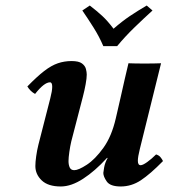

<svg xmlns="http://www.w3.org/2000/svg" viewBox="-20 -665 610 695"><path d="M404 -498H354Q339 -533 318.5 -565.5Q298 -598 278 -627L305 -645Q331 -625 350 -607.5Q369 -590 391 -561Q422 -588 449.5 -606.5Q477 -625 511 -645L532 -627Q499 -597 466 -565Q433 -533 404 -498ZM280 -315 238 -153Q234 -136 231 -115Q228 -94 228 -82Q228 -68 232.5 -58.5Q237 -49 249 -49Q264 -49 294 -68.5Q324 -88 354 -129.5Q384 -171 399 -236Q399 -236 404 -257.5Q409 -279 416.5 -312Q424 -345 431.5 -378.5Q439 -412 445 -436Q469 -435 503.5 -435Q538 -435 563 -436L486 -125Q479 -97 479 -83Q479 -67 489 -67Q497 -67 513 -78.5Q529 -90 545 -106Q555 -103 560.5 -96.5Q566 -90 570 -82Q524 -35 490 -12.5Q456 10 417 10Q379 10 366.5 -8Q354 -26 354 -39Q354 -42 357 -59Q360 -76 369 -92Q370 -93 369 -93.5Q368 -94 366 -92Q324 -46 281 -18Q238 10 200 10Q154 10 131 -12Q108 -34 108 -64Q108 -78 111 -99.5Q114 -121 119 -141L162 -309Q169 -336 169 -351Q169 -367 161 -367Q140 -367 107 -325Q90 -334 79 -352Q114 -388 140 -408Q166 -428 189.5 -436Q213 -444 239 -444Q265 -444 276.5 -435.5Q288 -427 291 -415.5Q294 -404 294 -395Q294 -382 290 -360Q286 -338 280 -315Z"/></svg>

Font: Libertinus Serif SemiBold
Style: Italic
Weight: 600
Italic angle: -11.5°
Designer: Philipp H. Poll, Khaled Hosny
Foundry: Caleb Maclennan
Version: Version 7.051;RELEASE